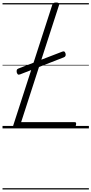

<svg xmlns="http://www.w3.org/2000/svg" viewBox="-20 -1020 726 1525"><path d="M106 0Q77 0 85 -23L395 -981Q398 -991 404.5 -995.5Q411 -1000 426 -1000Q440 -1000 446.5 -995.5Q453 -991 449 -980L148 -50H571Q582 -50 584 -44Q586 -38 583 -25Q579 -12 572.5 -6Q566 0 557 0ZM139 -429Q127 -425 122 -429Q117 -433 113 -445Q111 -457 113.5 -464.5Q116 -472 127 -476L475 -610Q487 -614 491.5 -610.5Q496 -607 500 -597Q507 -573 488 -565ZM0 475H686V485H0ZM0 -20H686V0H0ZM0 -505H686V-500H0ZM0 -995H686V-985H0Z"/></svg>

Font: Playwrite SK Guides
Style: Regular
Weight: 400
Designer: Veronika Burian, José Scaglione
Foundry: TypeTogether
Version: Version 1.003